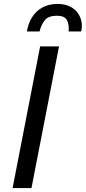

<svg xmlns="http://www.w3.org/2000/svg" viewBox="-20 -956 436 976"><path d="M184 -720H280L140 0H44ZM273 -936Q317 -936 346.5 -917Q376 -898 388.5 -866Q401 -834 393 -796H329Q332 -832 320 -854Q308 -876 269 -876Q227 -876 208.5 -854Q190 -832 181 -796H117Q123 -836 142.5 -867.5Q162 -899 194.5 -917.5Q227 -936 273 -936Z"/></svg>

Font: Kufam
Style: Italic
Weight: 400
Italic angle: -11°
Designer: Artur Schmal
Foundry: Original Type
Version: Version 1.301; ttfautohint (v1.8.3)